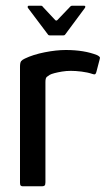

<svg xmlns="http://www.w3.org/2000/svg" viewBox="-20 -652 370 672"><path d="M210 -477Q275 -477 320 -459Q326 -456 328.5 -453Q331 -450 329 -445L317 -399Q315 -393 312.5 -392Q310 -391 304 -393Q286 -399 265 -401.5Q244 -404 228 -404Q212 -404 197 -401.5Q182 -399 170.5 -396Q159 -393 154 -390Q149 -387 144 -383Q139 -379 139 -365V-14Q139 -5 136 -2.5Q133 0 127 0H59Q56 0 53 -2Q50 -4 50 -12V-418Q50 -433 54 -438Q58 -443 67 -447Q96 -461 136.5 -469Q177 -477 210 -477ZM155 -528Q150 -528 148 -531L78 -624Q76 -627 77 -629.5Q78 -632 81 -632H123Q128 -632 130 -628L173 -582Q177 -578 181 -582L225 -628Q228 -632 232 -632H274Q278 -632 278.5 -629.5Q279 -627 277 -624L208 -531Q206 -528 201 -528Z"/></svg>

Font: Glory Medium
Style: Regular
Weight: 500
Designer: Robert Leuschke
Foundry: Robert Leuschke
Version: Version 1.011